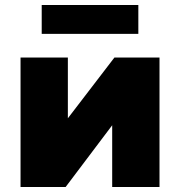

<svg xmlns="http://www.w3.org/2000/svg" viewBox="-20 -751 723 771"><path d="M62.5 0V-520H252.5V-276L439.5 -520H620.5V0H430.5V-248L243.5 0ZM147.5 -615V-731H535.5V-615Z"/></svg>

Font: Geologica Black
Style: Regular
Weight: 900
Designer: Sindre Bremnes, Frode Helland
Foundry: Monokrom Skriftforlag AS
Version: Version 1.010;gftools[0.9.28]